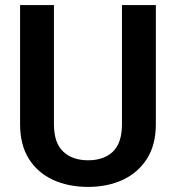

<svg xmlns="http://www.w3.org/2000/svg" viewBox="-20 -731 697 761"><path d="M463.4 -710.9H597.7V-238.8Q597.7 -157.2 562.5 -101.8Q527.3 -46.4 466.8 -18.3Q406.2 9.8 329.1 9.8Q251 9.8 189.9 -18.3Q128.9 -46.4 94.2 -101.8Q59.6 -157.2 59.6 -238.8V-710.9H193.8V-238.8Q193.8 -164.6 230.5 -130.1Q267.1 -95.7 329.1 -95.7Q392.1 -95.7 427.7 -130.1Q463.4 -164.6 463.4 -238.8Z"/></svg>

Font: Vazirmatn UI SemiBold
Style: Regular
Weight: 600
Designer: Saber Rastikerdar
Foundry: Saber Rastikerdar
Version: Version 33.003